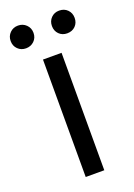

<svg xmlns="http://www.w3.org/2000/svg" viewBox="-137 -693 519 745"><g transform="rotate(-20 122.0 -321.0)"><path d="M83.5 0V-484.9H160.2V0ZM37.1 -548.3Q17.1 -548.3 3.7 -561.5Q-9.8 -574.7 -9.8 -595.2Q-9.8 -615.2 3.7 -628.7Q17.1 -642.1 37.1 -642.1Q57.1 -642.1 70.8 -628.7Q84.5 -615.2 84.5 -595.2Q84.5 -574.7 70.8 -561.5Q57.1 -548.3 37.1 -548.3ZM207 -548.3Q187 -548.3 173.8 -561.5Q160.6 -574.7 160.6 -595.2Q160.6 -615.2 173.8 -628.7Q187 -642.1 207 -642.1Q228 -642.1 241.2 -628.7Q254.4 -615.2 254.4 -595.2Q254.4 -574.7 241.2 -561.5Q228 -548.3 207 -548.3Z"/></g></svg>

Font: Varta Light
Style: Regular
Weight: 400
Version: Version 1.004